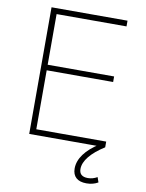

<svg xmlns="http://www.w3.org/2000/svg" viewBox="-101 -800 827 1090"><g transform="rotate(10 312.5 -255.0)"><path d="M106 0V-730H544V-697H141V-405H524V-373H141V-33H544V0ZM474 220Q435 220 414.5 201.5Q394 183 394 148Q394 106 423.5 65.5Q453 25 512 -12L544 0Q487 36 457 73Q427 110 427 145Q427 189 477 189Q505 189 531 174L541 203Q512 220 474 220Z"/></g></svg>

Font: M PLUS 2 ExtraLight
Style: Regular
Weight: 250
Designer: Coji Morishita
Foundry: UNDERFOREST DESIGN
Version: Version 1.001